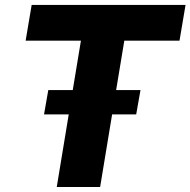

<svg xmlns="http://www.w3.org/2000/svg" viewBox="-20 -747 761 767"><path d="M697.1 -584.5 721.2 -727.3H106.5L82.4 -584.5H303.3L270.6 -387.1H172.9L155.9 -290.1H254.6L206.7 0H380L427.9 -290.1H524.1L541.2 -387.1H443.9L476.6 -584.5Z"/></svg>

Font: TID UI Extra Bold
Style: Italic
Weight: 800
Italic angle: -9.39999°
Designer: The TID Project Authors
Foundry: Bakken & Bæck
Version: Version 1.001;hotconv 1.0.109;makeotfexe 2.5.65596